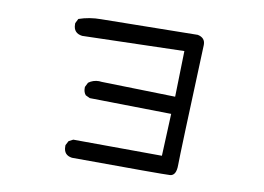

<svg xmlns="http://www.w3.org/2000/svg" viewBox="-69 -726 1138 829"><g transform="rotate(10 500.0 -312.0)"><path d="M601 -3 292 -4Q255 -9 255 -47V-53L265 -72L284 -82L673 -80L681 -265L323 -271L304 -280Q294 -292 294 -309V-315L304 -335Q324 -350 350 -350L362 -349L685 -341L690 -542L244 -530Q205 -535 205 -574V-579L215 -599Q261 -615 312 -615L735 -621Q768 -614 768 -584V-581Q749 -100 749 -53Q749 -6 722 -4Q708 -3 601 -3Z"/></g></svg>

Font: Xiaolai SC
Style: Regular
Weight: 400
Designer: Nozomi Seto 瀬戸のぞみ
Version: Version 3.11;December 4, 2020;FontCreator 13.0.0.2613 64-bit